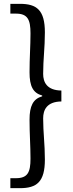

<svg xmlns="http://www.w3.org/2000/svg" viewBox="-20 -811 378 1001"><path d="M34 170H84C172 170 214 137 214 21C214 -60 205 -119 205 -194C205 -238 224 -281 300 -282V-339C224 -340 205 -383 205 -426C205 -502 214 -561 214 -642C214 -758 172 -791 84 -791H34V-740H63C124 -740 139 -709 139 -637C139 -569 134 -511 134 -434C134 -362 152 -326 200 -313V-309C152 -295 134 -258 134 -187C134 -111 139 -52 139 16C139 88 124 118 63 118H34Z"/></svg>

Font: Noto Sans CJK JP Regular
Style: Regular
Weight: 400
Designer: Ryoko NISHIZUKA (kana & ideographs); Paul D. Hunt (Latin, Greek & Cyrillic); Wenlong ZHANG (bopomofo); Sandoll Communica
Foundry: Adobe Systems Incorporated
Version: Version 1.001;PS 1.001;hotconv 1.0.78;makeotf.lib2.5.61930